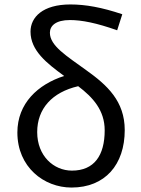

<svg xmlns="http://www.w3.org/2000/svg" viewBox="-20 -829 634 862"><path d="M506 -693 529 -765C437 -796 364 -809 296 -809C172 -809 117 -752 117 -687C117 -602 190 -545 268 -488C150 -450 58 -365 58 -234C58 -79 177 13 301 13C452 13 540 -90 540 -245C540 -375 461 -447 367 -514C279 -578 204 -623 204 -682C204 -713 230 -739 294 -739C347 -739 413 -726 506 -693ZM303 -63C221 -63 147 -129 147 -236C147 -341 214 -415 331 -442C397 -392 450 -334 450 -244C450 -131 403 -63 303 -63Z"/></svg>

Font: Spoqa Han Sans Neo
Style: Regular
Weight: 400
Designer: [Spoqa Han Sans Neo] Dong-huui Kim ___ Younghwa Kang ___ Yujin Lee ___ [Noto Sans] Ryoko NISHIZUKA ____ (kana & ideograp
Foundry: Spoqa (http://www.spoqa-han-sans.com)
Version: Version 1.100;hotconv 1.0.109;makeotfexe 2.5.65596